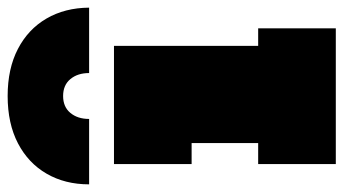

<svg xmlns="http://www.w3.org/2000/svg" viewBox="-245 -680 898 502"><g transform="rotate(-90 204.0 -429.0)"><path d="M435 -645H264Q264 -675 248.2 -694Q232.5 -713 204 -713Q175.5 -713 159.8 -694Q144 -675 144 -645H-27Q-27 -708 0.8 -756Q28.5 -804 80.2 -831Q132 -858 204 -858Q275.5 -858 327 -831.2Q378.5 -804.5 406.5 -756.5Q434.5 -708.5 435 -645ZM335 -203H381V0H26V-203H81V-377H26V-580H335Z"/></g></svg>

Font: Hepta Slab ExtraLight Black
Style: Regular
Weight: 900
Version: Version 1.102